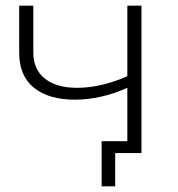

<svg xmlns="http://www.w3.org/2000/svg" viewBox="-20 -542 629 680"><path d="M481 -522V0H388V118H340V-42H431V-231Q337 -189 245 -189Q153 -189 100.5 -231Q48 -273 48 -355V-522H98V-357Q98 -296 139 -263.5Q180 -231 253 -231Q337 -231 431 -272V-522Z"/></svg>

Font: Montserrat Alternates Light
Style: Regular
Weight: 300
Designer: Julieta Ulanovsky
Foundry: Julieta Ulanovsky
Version: Version 7.200